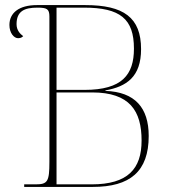

<svg xmlns="http://www.w3.org/2000/svg" viewBox="-20 -734 687 754"><path d="M75 0H345C490 0 564 -60 564 -200C564 -311 510 -373 394 -377V-379C477 -394 534 -432 534 -541C534 -665 466 -714 315 -714H125C54 -714 17 -683 17 -636C17 -604 35 -584 51 -584C62 -584 67 -588 71 -592C59 -601 45 -615 45 -639C45 -691 77 -704 127 -704C164 -704 174 -699 174 -669V-98C174 -21 167 -10 120 -10H75ZM312 -381H202V-704H310C452 -704 506 -660 506 -543C506 -441 460 -381 312 -381ZM340 -10H202V-371H342C490 -371 536 -298 536 -182C536 -71 482 -10 340 -10Z"/></svg>

Font: Noto Serif Display Thin
Style: Regular
Weight: 100
Designer: Monotype Design Team
Foundry: Monotype Imaging Inc.
Version: Version 2.009